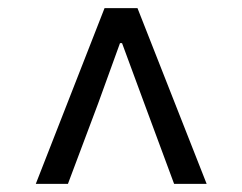

<svg xmlns="http://www.w3.org/2000/svg" viewBox="-20 -769 595 472"><path d="M237 -749H318L488 -317H408L335 -514L280 -663H275L221 -514L147 -317H68Z"/></svg>

Font: Merged Yaku Han JP
Style: Regular
Weight: 400
Designer: Ryoko NISHIZUKA 西塚涼子 (kana, bopomofo & ideographs); Paul D. Hunt (Latin, Greek & Cyrillic); Sandoll Communications 산돌커뮤니
Foundry: Adobe
Version: Version 2.004